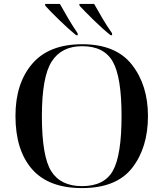

<svg xmlns="http://www.w3.org/2000/svg" viewBox="-20 -951 835 981"><path d="M399 10Q575 10 655.5 -93.5Q736 -197 736 -358Q736 -516 654 -620.5Q572 -725 400 -725Q230 -725 144.5 -625Q59 -525 59 -359Q59 -184 143.5 -87Q228 10 399 10ZM399 0Q290 0 242 -76Q194 -152 194 -358Q194 -558 244 -636.5Q294 -715 400 -715Q511 -715 556 -636.5Q601 -558 601 -358Q601 -158 557 -79Q513 0 399 0ZM369 -771H378L376 -782Q352 -817 328.5 -857Q305 -897 286 -931H210L212 -921Q235 -895 283.5 -848Q332 -801 369 -771ZM545 -771H553L552 -782Q527 -817 503.5 -857Q480 -897 461 -931H385L387 -921Q411 -895 459 -848Q507 -801 545 -771Z"/></svg>

Font: Noto Serif Display Semi
Style: Regular
Weight: 600
Designer: Monotype Design Team
Foundry: Monotype Imaging Inc.
Version: Version 1.900